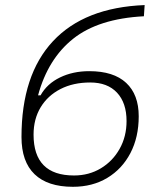

<svg xmlns="http://www.w3.org/2000/svg" viewBox="-20 -716 626 746"><path d="M263.2 9.8Q165 9.8 114.3 -39.1Q63.5 -87.9 63.5 -183.6Q63.5 -424.8 185.8 -555.9Q308.1 -687 542 -696.3L539.1 -652.8Q362.8 -643.6 264.6 -565.7Q166.5 -487.8 127.9 -345.7H137.7Q162.6 -390.6 212.9 -415Q263.2 -439.5 326.7 -439.5Q421.4 -439.5 470.2 -394Q519 -348.6 519 -264.2Q519 -183.1 486.8 -121.3Q454.6 -59.6 397 -24.9Q339.4 9.8 263.2 9.8ZM267.6 -34.2Q325.7 -34.2 371.8 -62Q418 -89.8 444.8 -137.7Q471.7 -185.5 471.7 -245.6Q471.7 -316.4 434.6 -356Q397.5 -395.5 330.6 -395.5Q264.6 -395.5 215.1 -370.1Q165.5 -344.7 137.9 -299.1Q110.4 -253.4 110.4 -192.9Q110.4 -34.2 267.6 -34.2Z"/></svg>

Font: Cascadia Mono NF ExtraLight
Style: Italic
Weight: 200
Italic angle: -10°
Monospace: yes
Designer: Aaron Bell
Foundry: Saja Typeworks
Version: Version 2404.023; ttfautohint (v1.8.4)